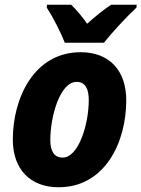

<svg xmlns="http://www.w3.org/2000/svg" viewBox="-20 -779 596 809"><path d="M253 -599H418C450 -640 515 -710 555 -747L556 -759H448C415 -737 382 -710 347 -679C328 -707 300 -740 280 -759H178L177 -747C203 -707 236 -643 253 -599ZM227 10C422 10 512 -179 512 -356C512 -483 440 -559 320 -559C123 -559 34 -365 34 -191C34 -65 108 10 227 10ZM244 -115C209 -115 192 -141 192 -189C192 -287 232 -434 303 -434C339 -434 354 -405 354 -358C354 -252 310 -115 244 -115Z"/></svg>

Font: Noto Sans SemiCondensed ExtraBold
Style: Italic
Weight: 800
Width: 4
Italic angle: -12°
Designer: Monotype Design Team
Foundry: Monotype Imaging Inc.
Version: Version 2.013